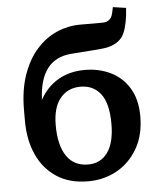

<svg xmlns="http://www.w3.org/2000/svg" viewBox="-55 -833 746 894"><g transform="rotate(-5 318.0 -386.0)"><path d="M321 13Q235 13 175 -26Q115 -65 83.5 -134Q52 -203 52 -292V-342Q52 -437 77 -508Q102 -579 144 -625.5Q186 -672 238.5 -694.5Q291 -717 347 -717Q361 -717 381 -717Q401 -717 449 -717Q482 -716 495 -742Q499 -751 501.5 -763.5Q504 -776 506 -785L567 -776Q563 -705 544.5 -660.5Q526 -616 467 -601Q445 -596 397.5 -593Q350 -590 290 -585Q219 -578 182 -529.5Q145 -481 140 -393L139 -383Q171 -442 225 -473.5Q279 -505 350 -505Q416 -505 470.5 -478.5Q525 -452 557 -399Q589 -346 589 -268Q589 -180 552.5 -117Q516 -54 455.5 -20.5Q395 13 321 13ZM328 -65Q386 -65 419 -110.5Q452 -156 452 -245Q452 -339 418 -384Q384 -429 323 -429Q264 -429 228.5 -386Q193 -343 193 -260Q193 -166 227.5 -115.5Q262 -65 328 -65Z"/></g></svg>

Font: Literata 7pt SemiBold
Style: Regular
Weight: 600
Designer: Latin by Veronika Burian and Jose Scaglione. Greek by Irene Vlachou. Cyrillic by Vera Evstafieva.
Foundry: TypeTogether
Version: Version 3.002